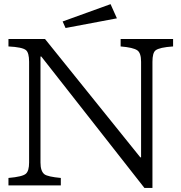

<svg xmlns="http://www.w3.org/2000/svg" viewBox="-20 -899 880 931"><path d="M21 -710H198.2L660.2 -136.2H664.1V-599.1Q664.1 -642.1 646 -654.8Q626 -668.9 564.9 -673.8V-710H819.3V-673.8Q752.9 -669.4 734.4 -654.8Q719.2 -643.1 719.2 -599.1V12.2H680.2L180.2 -625H176.3V-110.8Q176.3 -68.4 195.8 -53.7Q211.9 -42 274.9 -36.1V0H21V-36.1Q89.4 -42 105.5 -56.6Q121.1 -70.3 121.1 -110.8V-599.1Q121.1 -643.1 106 -655.8Q88.9 -670.4 21 -673.8ZM516.1 -878.9 546.9 -810.1 297.9 -763.2 283.7 -794.9Z"/></svg>

Font: BIZ UDPMincho
Style: Regular
Weight: 400
Designer: TypeBank Co., Ltd.
Foundry: Morisawa Inc.
Version: Version 1.06